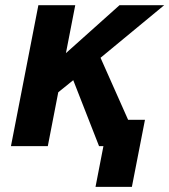

<svg xmlns="http://www.w3.org/2000/svg" viewBox="-20 -567 657 745"><path d="M381.3 0H364.3L264.2 -255.9L206.1 -209L165.5 0H22.5L128.9 -546.9H272L235.8 -360.8L443.8 -546.9H617.2L370.1 -342.8L477.1 -102.1H542.5L491.7 158.2H350.6Z"/></svg>

Font: Hack
Style: Bold Italic
Weight: 700
Italic angle: -11°
Monospace: yes
Designer: Christopher Simpkins
Foundry: Christopher Simpkins
Version: Version 2.017; ttfautohint (v1.4.1) -l 4 -r 80 -G 350 -x 0 -